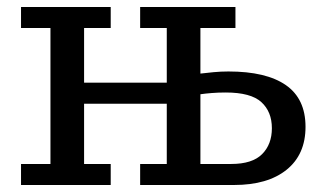

<svg xmlns="http://www.w3.org/2000/svg" viewBox="-20 -528 928 548"><path d="M624 -264Q603 -264 584.5 -262.5Q566 -261 552 -259V-60H640Q700 -60 728 -88Q756 -116 756 -162Q756 -209 726 -236.5Q696 -264 624 -264ZM380 -448V-508H652V-448H552V-318Q569 -320 589.5 -322Q610 -324 632 -324Q740 -324 796 -285Q852 -246 852 -166Q852 -87 798 -43.5Q744 0 648 0H380V-60H456V-232H220V-60H296V0H40V-60H124V-448H40V-508H296V-448H220V-292H456V-448Z"/></svg>

Font: Source Serif 4 Caption
Style: Regular
Weight: 400
Designer: Frank Grießhammer
Foundry: Adobe Systems Incorporated
Version: Version 4.004;hotconv 1.0.117;makeotfexe 2.5.65602